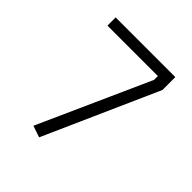

<svg xmlns="http://www.w3.org/2000/svg" viewBox="-183 -788 926 926"><g transform="rotate(45 280.0 -325.0)"><path d="M79 -604V-660H486V-572L227 10L168 -10L423 -578V-604Z"/></g></svg>

Font: Titillium Web[RUS by Daymarius]
Style: Regular
Weight: 300
Designer: Cyrillization by Daymarius
Foundry: Cyrillization by Daymarius
Version: Version 1.002 September 12, 2018